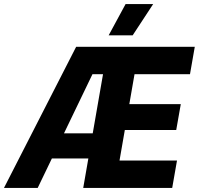

<svg xmlns="http://www.w3.org/2000/svg" viewBox="-70 -932 986 952"><path d="M307.6 -700H895.8L872 -564H597L522.6 -136H807.6L783.8 0H342.6L440.8 -564H388.4L116.8 0H-50.4ZM165 -271H464.8L443.4 -146.4H108ZM531.4 -415.6H826.4L803.8 -287.4H508.8ZM587.8 -756.8H468.8L552.8 -912H689.6Z"/></svg>

Font: Fixel Italic Variable 20240409 Display Thin
Style: Italic
Weight: 100
Italic angle: -10°
Designer: AlfaBravo + MacPaw
Foundry: Kyrylo Tkachov, Marchela Mozhyna, Serhii Makarenko, Maria Weinstein, Zakhar Kryvoshyya
Version: Version 1.211;Glyphs 3.2 (3225)